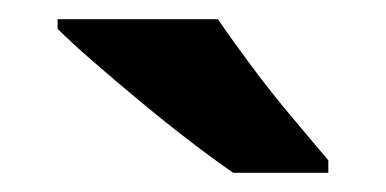

<svg xmlns="http://www.w3.org/2000/svg" viewBox="-20 -786 402 200"><path d="M207 -766Q222 -744 242.5 -716.5Q263 -689 284.5 -663.5Q306 -638 322 -619V-606H223Q204 -619 178.5 -638.5Q153 -658 126.5 -680Q100 -702 77 -722Q54 -742 40 -756V-766Z"/></svg>

Font: Noto Sans NKo Unjoined
Style: Bold
Weight: 700
Designer: Monotype Design Team
Foundry: Monotype Imaging Inc.
Version: Version 2.004